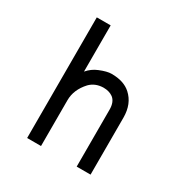

<svg xmlns="http://www.w3.org/2000/svg" viewBox="-207 -1131 1279 1311"><g transform="rotate(30 432.5 -475.5)"><path d="M182.6 0H292V-361.3Q292 -444.3 357.4 -515.6Q397.5 -556.6 460 -558.6H463.9Q507.8 -558.6 538.1 -537.1Q573.2 -510.7 573.2 -449.2V0H682.6V-449.2Q682.6 -557.6 614.3 -619.1Q560.5 -668 463.9 -668Q427.7 -668 371.1 -644.5Q325.2 -626 292 -586.9V-951.2H182.6Z"/></g></svg>

Font: OCR-B
Style: Regular
Weight: 400
Version: 1.1